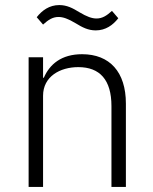

<svg xmlns="http://www.w3.org/2000/svg" viewBox="-20 -738 603 758"><path d="M358 -618C397 -618 426 -639 447 -666L422 -695C401 -676 384 -665 361 -665C343 -665 323 -672 293 -690C267 -706 244 -718 214 -718C175 -718 146 -697 125 -670L150 -641C171 -660 188 -671 211 -671C229 -671 249 -664 279 -646C305 -630 328 -618 358 -618ZM150 0V-360C150 -436 217 -473 289 -473C374 -473 420 -423 420 -319V0H477V-329C477 -454 413 -524 304 -524C222 -524 176 -484 153 -431H150V-512H93V0Z"/></svg>

Font: IBM Plex Devanagari Light
Style: Regular
Weight: 300
Designer: Mike Abbink, Paul van der Laan, Pieter van Rosmalen, Erin McLaughlin
Foundry: Bold Monday
Version: Version 1.0